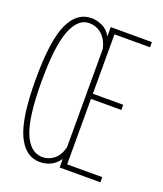

<svg xmlns="http://www.w3.org/2000/svg" viewBox="-122 -713 681 802"><g transform="rotate(20 219.0 -312.5)"><path d="M148 7Q84 7 49.5 -67Q15 -141 15 -312Q15 -485 49 -558.5Q83 -632 148 -632Q171 -632 196 -620.5Q221 -609 235 -582V-624H418V-601H260V-337H395V-314H260V-23H416V0H235V-38Q218 -14 196 -3.5Q174 7 148 7ZM152 -16Q180 -16 203 -34.5Q226 -53 235 -90V-528Q225 -568 201.5 -588.5Q178 -609 145 -609Q96 -609 68.5 -539.5Q41 -470 41 -313Q41 -153 69.5 -84.5Q98 -16 152 -16Z"/></g></svg>

Font: Inconsolata SemiCondensed ExtraLight
Style: Regular
Weight: 200
Width: 4
Monospace: yes
Designer: Raph Levien, Cyreal, Brenton Simpson
Foundry: Raph Levien, Cyreal, Google
Version: Version 3.100; ttfautohint (v1.8.4.7-5d5b)